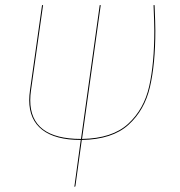

<svg xmlns="http://www.w3.org/2000/svg" viewBox="-20 -537 701 749"><path d="M299 9 274 190 270 192 295 9Q196 9 145 -30.5Q94 -70 94 -146Q94 -164 97 -185L144 -517H148L101 -185Q98 -164 98 -146Q98 5 296 5L369 -517H373L300 5Q418 3 480 -54Q542 -111 562 -200.5Q582 -290 582 -417Q582 -445 579 -517H583Q586 -445 586 -417Q586 -288 565 -197.5Q544 -107 481 -50Q418 7 299 9Z"/></svg>

Font: Fira Sans Condensed Four
Style: Italic
Weight: 100
Width: 3
Italic angle: -8°
Designer: bBox Type GmbH & Carrois Corporate GbR & Edenspiekermann AG
Foundry: bBox Type GmbH & Carrois Corporate GbR & Edenspiekermann AG
Version: Version 4.301